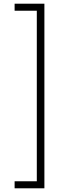

<svg xmlns="http://www.w3.org/2000/svg" viewBox="-20 -852 371 1038"><path d="M179 128V-794H59V-832H220V166H59V128Z"/></svg>

Font: Noto Sans Oriya ExtraLight
Style: Regular
Weight: 250
Version: Version 2.003